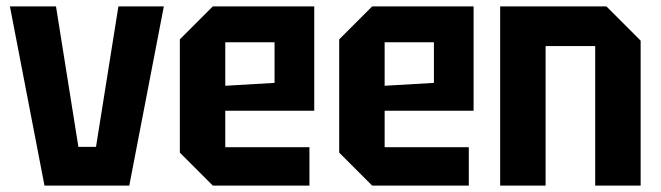

<svg xmlns="http://www.w3.org/2000/svg" viewBox="-20 -580 2066 600"><path d="M119 0 11 -560H155L225 -121H280L350 -560H492L384 0Z M542 -103V-457L645 -560H962V-234H684V-120H947V0H645ZM684 -312 838 -321V-448H684Z M1040 -103V-457L1143 -560H1460V-234H1182V-120H1445V0H1143ZM1182 -312 1336 -321V-448H1182Z M1543 0V-560H1875L1982 -453V0H1840V-436H1685V0Z"/></svg>

Font: Tektur SemiCondensed SemiBold
Style: Regular
Weight: 600
Width: 4
Designer: Adam Jagosz
Foundry: Adam Jagosz
Version: Version 1.005;gftools[0.9.30]